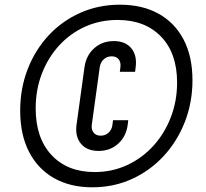

<svg xmlns="http://www.w3.org/2000/svg" viewBox="-20 -784 876 818"><path d="M373 14Q464.5 14 542.2 -21.5Q620 -57 677.8 -119.8Q735.5 -182.5 767.8 -265.2Q800 -348 800 -442Q800 -543.5 762.2 -615.5Q724.5 -687.5 655.2 -725.8Q586 -764 491 -764Q399.5 -764 321.8 -729.2Q244 -694.5 186.8 -632.8Q129.5 -571 97.8 -489Q66 -407 66 -312.5Q66 -210.5 103.5 -137.5Q141 -64.5 210 -25.2Q279 14 373 14ZM383 -51Q267.5 -51 199.8 -123.2Q132 -195.5 132 -322.5Q132 -401 158 -469.2Q184 -537.5 231 -589.2Q278 -641 341.8 -670Q405.5 -699 481 -699Q597.5 -699 666 -628.2Q734.5 -557.5 734.5 -432Q734.5 -354 708 -285Q681.5 -216 633.8 -163.2Q586 -110.5 522 -80.8Q458 -51 383 -51ZM400 -141Q449.5 -141 483.5 -171.8Q517.5 -202.5 524 -252L526.5 -272H461.5L459 -252Q456.5 -232 443 -219Q429.5 -206 409 -206Q389 -206 378.8 -219Q368.5 -232 371 -252L405 -498Q408 -518.5 421.8 -531.2Q435.5 -544 456 -544Q476 -544 485.8 -531.2Q495.5 -518.5 493 -498L490.5 -478H555.5L558 -498Q564.5 -547.5 539.5 -578.2Q514.5 -609 465 -609Q415 -609 381 -578.2Q347 -547.5 340 -498L306 -252Q299.5 -202.5 324.8 -171.8Q350 -141 400 -141Z"/></svg>

Font: Mohave Medium
Style: Italic
Weight: 500
Italic angle: -8°
Designer: Gumpita Rahayu
Foundry: Tokotype
Version: Version 2.002; ttfautohint (v1.8.3)